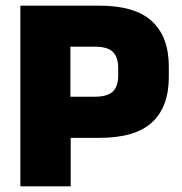

<svg xmlns="http://www.w3.org/2000/svg" viewBox="-20 -659 642 679"><path d="M174 -171.5V-317H315Q359.5 -317 378.8 -335Q398 -353 398 -392.5V-418Q398 -457.5 378.8 -475.8Q359.5 -494 315 -494H174V-639H331Q458 -639 517.5 -583.8Q577 -528.5 577 -423.5V-386.5Q577 -281 517.5 -226.2Q458 -171.5 332 -171.5ZM52 0V-639H229V-276.5L230 -194V0Z"/></svg>

Font: Anek Telugu Medium ExtraBold
Style: Regular
Weight: 800
Version: Version 1.003